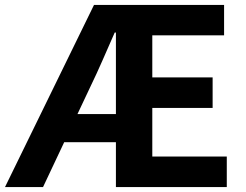

<svg xmlns="http://www.w3.org/2000/svg" viewBox="-29 -761 1000 781"><path d="M-8.7 0 353.3 -740.8H882.5V-617.3H590.5V-446.1H835.9V-321.9H590.5V-124.3H893.5V0H442.5V-628.8H437.7Q413.1 -572.8 388.7 -517.1Q364.3 -461.3 339.4 -409.9L146 0ZM162.7 -182.5V-296.9H522.1V-182.5Z"/></svg>

Font: Noto Sans TC
Style: Regular
Weight: 100
Designer: Ryoko NISHIZUKA 西塚涼子 (kana, bopomofo & ideographs); Paul D. Hunt (Latin, Greek & Cyrillic); Sandoll Communications 산돌커뮤니
Foundry: Adobe
Version: Version 2.004;hotconv 1.0.118;makeotfexe 2.5.65603